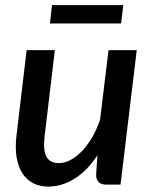

<svg xmlns="http://www.w3.org/2000/svg" viewBox="-20 -700 576 728"><path d="M37 0ZM188 -510 149.5 -186Q142.5 -131.5 155.8 -106.5Q169 -81.5 203.5 -81.5Q224.5 -81.5 247 -93.2Q269.5 -105 290.2 -126.5Q311 -148 329 -178.5Q347 -209 359.5 -246.5L391.5 -510H498.5L437 0H383.5Q344.5 0 344.5 -38L349.5 -111.5Q310.5 -52 262.2 -22.2Q214 7.5 163 7.5Q131 7.5 106 -5.2Q81 -18 65 -42.8Q49 -67.5 43 -103.5Q37 -139.5 42.5 -186L81 -510ZM177 -680.5H447.5L439 -611H169.5Z"/></svg>

Font: Lato Semibold
Style: Italic
Weight: 600
Italic angle: -7°
Designer: Lukasz Dziedzic
Foundry: tyPoland Lukasz Dziedzic
Version: Version 2.006; 2014-01-15